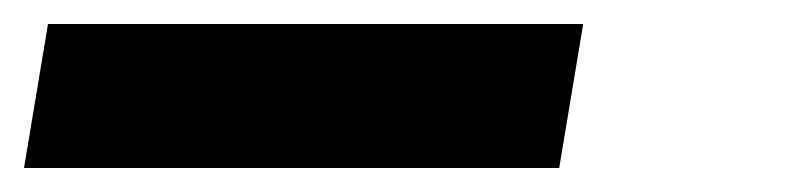

<svg xmlns="http://www.w3.org/2000/svg" viewBox="-35 75 655 160"><path d="M-15 215 5 95H451L431 215Z"/></svg>

Font: Iosevka SS04 Heavy Extended
Style: Italic
Weight: 900
Width: 7
Italic angle: -9°
Monospace: yes
Designer: Belleve Invis
Foundry: Belleve Invis
Version: Version 19.0.0; ttfautohint (v1.8.4)